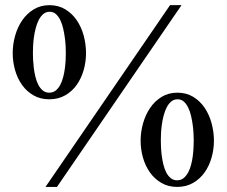

<svg xmlns="http://www.w3.org/2000/svg" viewBox="-20 -716 888 752"><path d="M173.8 -695.8Q209 -695.8 235.8 -679.4Q262.7 -663.1 280.8 -636.5Q298.8 -609.9 307.9 -576.2Q316.9 -542.5 316.9 -507.8Q316.9 -473.6 307.6 -441.2Q298.3 -408.7 280.3 -383.3Q262.2 -357.9 235.1 -342.5Q208 -327.1 172.9 -327.1Q138.2 -327.1 111.3 -342.5Q84.5 -357.9 66.4 -383.3Q48.3 -408.7 39.1 -441.2Q29.8 -473.6 29.8 -507.8Q29.8 -542.5 39.3 -576.2Q48.8 -609.9 67.1 -636.5Q85.4 -663.1 112.3 -679.4Q139.2 -695.8 173.8 -695.8ZM174.8 -669.9Q160.2 -669.9 149.7 -661.1Q139.2 -652.3 131.8 -637.9Q124.5 -623.5 119.9 -605.7Q115.2 -587.9 112.8 -570.1Q110.4 -552.2 109.6 -535.6Q108.9 -519 108.9 -507.8Q108.9 -497.1 109.6 -481.7Q110.4 -466.3 112.5 -449Q114.7 -431.6 118.9 -414.6Q123 -397.5 130.1 -383.8Q137.2 -370.1 147.7 -361.6Q158.2 -353 172.9 -353Q187.5 -353 198 -361.3Q208.5 -369.6 215.8 -383.3Q223.1 -397 227.5 -414.1Q231.9 -431.2 234.1 -448.2Q236.3 -465.3 237.1 -481Q237.8 -496.6 237.8 -507.8Q237.8 -518.6 237.1 -534.7Q236.3 -550.8 233.9 -568.8Q231.4 -586.9 227.3 -605Q223.1 -623 216.1 -637.5Q209 -651.9 199 -660.9Q189 -669.9 174.8 -669.9ZM674.8 -353Q710 -353 736.8 -336.7Q763.7 -320.3 781.7 -293.5Q799.8 -266.6 808.8 -232.9Q817.9 -199.2 817.9 -165Q817.9 -130.9 808.6 -98.4Q799.3 -65.9 781.2 -40.5Q763.2 -15.1 736.1 0.5Q709 16.1 673.8 16.1Q639.2 16.1 612.3 0.5Q585.4 -15.1 567.4 -40.5Q549.3 -65.9 540 -98.4Q530.8 -130.9 530.8 -165Q530.8 -199.2 540.3 -232.9Q549.8 -266.6 568.1 -293.5Q586.4 -320.3 613.3 -336.7Q640.1 -353 674.8 -353ZM675.8 -327.1Q661.1 -327.1 650.6 -318.4Q640.1 -309.6 632.8 -295.2Q625.5 -280.8 620.8 -262.9Q616.2 -245.1 613.8 -227.1Q611.3 -209 610.6 -192.6Q609.9 -176.3 609.9 -165Q609.9 -154.8 610.6 -139.2Q611.3 -123.5 613.5 -106.2Q615.7 -88.9 619.9 -71.8Q624 -54.7 631.1 -40.8Q638.2 -26.9 648.7 -18.3Q659.2 -9.8 673.8 -9.8Q688.5 -9.8 699 -18.3Q709.5 -26.9 716.8 -40.3Q724.1 -53.7 728.5 -70.8Q732.9 -87.9 735.1 -105.2Q737.3 -122.6 738 -138.2Q738.8 -153.8 738.8 -165Q738.8 -175.8 738 -191.9Q737.3 -208 734.9 -226.1Q732.4 -244.1 728.3 -262.2Q724.1 -280.3 717 -294.7Q710 -309.1 700 -318.1Q689.9 -327.1 675.8 -327.1ZM203.1 16.1H158.2L646 -695.8H690.9Z"/></svg>

Font: Chandrasa
Style: Regular
Weight: 400
Designer: R.S. Wihananto
Foundry: R.S. Wihananto
Version: Version 2.0.1